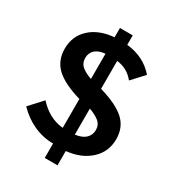

<svg xmlns="http://www.w3.org/2000/svg" viewBox="-203 -889 1011 1106"><g transform="rotate(30 302.5 -335.5)"><path d="M351 97V2Q449 -8 509 -63Q569 -118 569 -202Q569 -281 516 -329Q463 -377 348 -410V-596Q420 -587 463 -532L537 -612Q467 -693 352 -705V-768H267V-706Q168 -698 109.5 -644Q51 -590 51 -507Q51 -426 104.5 -377.5Q158 -329 269 -297V-105Q221 -109 178.5 -132.5Q136 -156 104 -193L25 -107Q74 -56 136 -27.5Q198 1 266 1V97ZM441 -189Q441 -156 418 -134Q395 -112 349 -106V-279Q390 -265 415.5 -244.5Q441 -224 441 -189ZM180 -519Q180 -552 202.5 -573Q225 -594 269 -598V-430Q229 -444 204.5 -464Q180 -484 180 -519Z"/></g></svg>

Font: Geom SemiBold
Style: Bold
Weight: 600
Version: Version 1.102